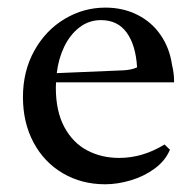

<svg xmlns="http://www.w3.org/2000/svg" viewBox="-20 -472 510 502"><path d="M126 -242.7Q126 -181.2 148.2 -139.9Q170.4 -98.6 207.8 -78.9Q245.1 -59.1 291.5 -59.1Q353 -59.1 410.2 -94.2L424.3 -80.6Q412.6 -52.2 385 -31.7Q357.4 -11.2 322.5 -0.7Q287.6 9.8 254.9 9.8Q193.4 9.8 144.3 -19Q95.2 -47.9 67.6 -99.6Q40 -151.4 40 -218.3Q40 -286.1 69.8 -339.6Q99.6 -393.1 149.2 -422.6Q198.7 -452.1 255.4 -452.1Q301.8 -452.1 339.1 -433.3Q376.5 -414.6 399.9 -380.6Q423.3 -346.7 429.7 -302.7Q435.1 -280.3 435.1 -261.2V-256.8H126.5Q126 -252 126 -242.7ZM338.4 -295.9Q335 -354 311.3 -386.7Q287.6 -419.4 244.1 -419.4Q212.4 -419.4 187.7 -400.4Q163.1 -381.3 147.9 -349.9Q132.8 -318.4 128.4 -280.8L302.2 -288.1Q323.7 -289.1 338.4 -295.9Z"/></svg>

Font: Radley
Style: Regular
Weight: 400
Designer: Vernon Adams
Foundry: Vernon Adams
Version: Version 1.003; ttfautohint (v1.6)